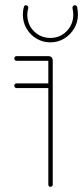

<svg xmlns="http://www.w3.org/2000/svg" viewBox="-20 -719 320 739"><path d="M44 -485Q40 -485 37.5 -487.5Q35 -490 35 -494Q35 -498 37.5 -500.5Q40 -503 44 -503H165Q183 -503 183 -485V-9Q183 -5 180.5 -2.5Q178 0 174 0Q170 0 168 -2.5Q166 -5 166 -9V-485ZM44 -380Q40 -380 37.5 -382.5Q35 -385 35 -389Q35 -393 37.5 -395.5Q40 -398 44 -398H174Q178 -398 180.5 -395.5Q183 -393 183 -389Q183 -385 180.5 -382.5Q178 -380 174 -380ZM259 -688Q259 -689 259 -689Q259 -689 259 -690Q259 -693 261.5 -696Q264 -699 268 -699Q271 -699 273.5 -697Q276 -695 277 -692Q278 -686 279 -678Q280 -670 280 -663Q280 -634 265.5 -609.5Q251 -585 227 -570.5Q203 -556 174 -556Q145 -556 121 -570Q97 -584 82.5 -608.5Q68 -633 68 -663Q68 -670 69 -678Q70 -686 72 -692Q72 -695 74.5 -697Q77 -699 80 -699Q84 -699 86.5 -696Q89 -693 89 -689Q89 -689 89 -688.5Q89 -688 89 -688Q87 -682 86 -675.5Q85 -669 85 -663Q85 -624 111 -598.5Q137 -573 174 -573Q211 -573 236.5 -599Q262 -625 262 -663Q262 -669 261 -675.5Q260 -682 259 -688Z"/></svg>

Font: Libertine-Super Thin
Style: Regular
Weight: 100
Designer: Bastien Sozeau
Foundry: NBR — Bastien Sozeau
Version: Version 2.003;gftools[0.9.33]